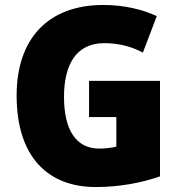

<svg xmlns="http://www.w3.org/2000/svg" viewBox="-20 -744 726 774"><path d="M339 -418V-272H449V-153C432 -148 401 -145 380 -145C288 -145 238 -218 238 -354C238 -480 285 -570 400 -570C458 -570 509 -557 556 -532L612 -679C557 -705 481 -724 397 -724C171 -724 47 -585 47 -359C47 -114 171 10 366 10C461 10 551 -7 625 -33V-418Z"/></svg>

Font: Noto Sans Thai Looped SemiCondensed Black
Style: Regular
Weight: 900
Width: 4
Designer: Sasikarn Vongin, Ben Mitchell
Foundry: The Fontpad Ltd
Version: Version 1.001